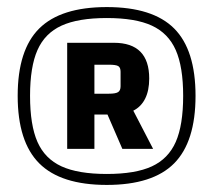

<svg xmlns="http://www.w3.org/2000/svg" viewBox="-20 -702 603 543"><path d="M282 -682Q412 -682 472.5 -621.5Q533 -561 533 -431Q533 -301 472.5 -240Q412 -179 282 -179Q152 -179 91 -240Q30 -301 30 -431Q30 -561 91 -621.5Q152 -682 282 -682ZM282 -210Q363 -210 409.5 -231.5Q456 -253 477 -300.5Q498 -348 498 -431Q498 -513 477 -560.5Q456 -608 409.5 -629.5Q363 -651 282 -651Q201 -651 154 -629.5Q107 -608 86 -560.5Q65 -513 65 -431Q65 -348 86 -300.5Q107 -253 154 -231.5Q201 -210 282 -210ZM284 -378H247V-281H170V-581H302Q402 -581 402 -480Q402 -446 390.5 -423Q379 -400 357 -389L413 -281H326ZM288 -437Q307 -437 314 -441.5Q321 -446 321 -458V-499Q321 -511 314.5 -515Q308 -519 288 -519H247V-437Z"/></svg>

Font: Changa
Style: Regular
Weight: 400
Designer: Eduardo Rodriguez Tunni
Foundry: Eduardo Rodriguez Tunni
Version: Version 2.002; ttfautohint (v1.5.10-5e6f)